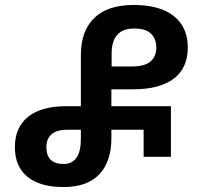

<svg xmlns="http://www.w3.org/2000/svg" viewBox="-20 -744 820 774"><path d="M236 10Q141 10 90.5 -31.5Q40 -73 40 -151Q40 -230 93 -273Q146 -316 249 -316H306V-522Q306 -619 360 -671.5Q414 -724 519 -724Q625 -724 681 -679Q737 -634 737 -553Q737 -469 680 -426.5Q623 -384 517 -384H429V-316H669V-112H559V-221H429V-187Q429 -93 380.5 -41.5Q332 10 236 10ZM430 -476H510Q563 -476 586.5 -496Q610 -516 610 -552Q610 -588 588.5 -608.5Q567 -629 520 -629Q430 -629 430 -527ZM236 -83Q306 -83 306 -184V-221H253Q208 -221 187.5 -202.5Q167 -184 167 -151Q167 -83 236 -83Z"/></svg>

Font: Noto Sans Georgian SemiCondensed SemiBold
Style: Regular
Weight: 600
Width: 4
Designer: Monotype Design Team, Akaki Razmadze
Foundry: Google LLC
Version: Version 2.005; ttfautohint (v1.8.4.7-5d5b)